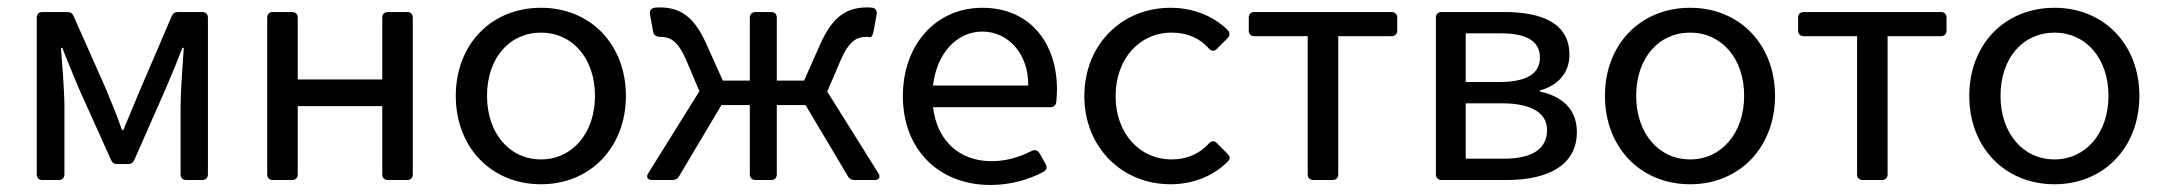

<svg xmlns="http://www.w3.org/2000/svg" viewBox="-20 -495 5940 528"><path d="M81.1 -446.3V-15.6C81.1 -5.9 86.9 0 96.7 0H141.6C151.4 0 157.2 -5.9 157.2 -15.6V-201.2C157.2 -243.2 151.4 -316.4 147.5 -363.3H151.4C165 -327.1 182.6 -287.1 196.3 -252.9L285.2 -55.7C289.1 -46.9 293.9 -43.9 302.7 -43.9H332C340.8 -43.9 345.7 -46.9 349.6 -55.7L436.5 -252.9C451.2 -287.1 467.8 -327.1 481.4 -363.3H485.4C482.4 -316.4 476.6 -243.2 476.6 -201.2V-15.6C476.6 -5.9 482.4 0 492.2 0H536.1C545.9 0 551.8 -5.9 551.8 -15.6V-446.3C551.8 -456.1 545.9 -461.9 536.1 -461.9H469.7C460.9 -461.9 455.1 -458 452.1 -450.2L366.2 -250L319.3 -137.7H315.4C302.7 -174.8 287.1 -211.9 271.5 -250L182.6 -450.2C178.7 -459 173.8 -461.9 165 -461.9H96.7C86.9 -461.9 81.1 -456.1 81.1 -446.3Z M714.8 -446.3V-15.6C714.8 -5.9 720.7 0 730.5 0H783.2C793 0 798.8 -5.9 798.8 -15.6V-203.1H1031.2V-15.6C1031.2 -5.9 1037.1 0 1046.9 0H1099.6C1109.4 0 1115.2 -5.9 1115.2 -15.6V-446.3C1115.2 -456.1 1109.4 -461.9 1099.6 -461.9H1046.9C1037.1 -461.9 1031.2 -456.1 1031.2 -446.3V-276.4H798.8V-446.3C798.8 -456.1 793 -461.9 783.2 -461.9H730.5C720.7 -461.9 714.8 -456.1 714.8 -446.3Z M1467.8 11.7C1603.5 11.7 1701.2 -89.8 1701.2 -231.4C1701.2 -373 1603.5 -473.6 1467.8 -473.6C1331.1 -473.6 1233.4 -373 1233.4 -231.4C1233.4 -89.8 1331.1 11.7 1467.8 11.7ZM1467.8 -56.6C1380.9 -56.6 1319.3 -128.9 1319.3 -231.4C1319.3 -335 1380.9 -405.3 1467.8 -405.3C1553.7 -405.3 1616.2 -335 1616.2 -231.4C1616.2 -128.9 1553.7 -56.6 1467.8 -56.6Z M2254.9 -243.2 2293 -332C2316.4 -384.8 2337.9 -393.6 2363.3 -393.6C2366.2 -393.6 2369.1 -393.6 2371.1 -392.6C2376 -392.6 2379.9 -396.5 2381.8 -406.2L2390.6 -454.1C2392.6 -462.9 2389.6 -471.7 2379.9 -473.6C2375 -474.6 2370.1 -474.6 2365.2 -474.6C2311.5 -474.6 2271.5 -453.1 2236.3 -375L2191.4 -273.4H2116.2V-446.3C2116.2 -456.1 2110.4 -461.9 2100.6 -461.9H2057.6C2047.9 -461.9 2042 -456.1 2042 -446.3V-273.4H1967.8L1921.9 -375C1887.7 -453.1 1846.7 -474.6 1793.9 -474.6C1789.1 -474.6 1784.2 -474.6 1779.3 -473.6C1769.5 -471.7 1765.6 -463.9 1767.6 -455.1L1776.4 -406.2C1778.3 -396.5 1789.1 -393.6 1793.9 -393.6C1794.9 -393.6 1794.9 -393.6 1795.9 -393.6C1821.3 -393.6 1842.8 -384.8 1866.2 -332L1903.3 -244.1L1762.7 -18.6C1755.9 -7.8 1760.7 0 1773.4 0H1829.1C1836.9 0 1843.8 -2.9 1847.7 -10.7L1963.9 -206.1H2042V-15.6C2042 -5.9 2047.9 0 2057.6 0H2100.6C2110.4 0 2116.2 -5.9 2116.2 -15.6V-206.1H2195.3L2311.5 -10.7C2315.4 -2.9 2322.3 0 2330.1 0H2384.8C2397.5 0 2402.3 -7.8 2395.5 -18.6Z M2886.7 -249C2886.7 -378.9 2810.5 -473.6 2681.6 -473.6C2552.7 -473.6 2462.9 -371.1 2462.9 -230.5C2462.9 -85 2560.5 13.7 2704.1 13.7C2758.8 13.7 2809.6 -1 2849.6 -22.5C2858.4 -27.3 2860.4 -35.2 2855.5 -43.9L2838.9 -73.2C2834 -82 2826.2 -84 2817.4 -80.1C2776.4 -59.6 2742.2 -51.8 2706.1 -51.8C2618.2 -51.8 2556.6 -108.4 2545.9 -200.2H2868.2C2877 -200.2 2883.8 -205.1 2884.8 -214.8C2885.7 -226.6 2886.7 -238.3 2886.7 -249ZM2807.6 -259.8H2545.9C2555.7 -348.6 2611.3 -408.2 2681.6 -408.2C2752 -408.2 2808.6 -347.7 2807.6 -259.8Z M3199.2 11.7C3261.7 11.7 3318.4 -11.7 3357.4 -51.8C3363.3 -57.6 3363.3 -64.5 3355.5 -72.3L3326.2 -101.6C3319.3 -108.4 3311.5 -108.4 3304.7 -100.6C3279.3 -72.3 3244.1 -56.6 3202.1 -56.6C3113.3 -56.6 3047.9 -128.9 3047.9 -230.5C3047.9 -333 3113.3 -405.3 3202.1 -405.3C3245.1 -405.3 3280.3 -389.6 3304.7 -361.3C3311.5 -353.5 3319.3 -353.5 3326.2 -360.4L3355.5 -389.6C3362.3 -396.5 3363.3 -404.3 3356.4 -412.1C3317.4 -451.2 3260.7 -473.6 3199.2 -473.6C3063.5 -473.6 2961.9 -371.1 2961.9 -230.5C2961.9 -91.8 3063.5 11.7 3199.2 11.7Z M3576.2 -395.5V-15.6C3576.2 -5.9 3582 0 3591.8 0H3644.5C3654.3 0 3660.2 -5.9 3660.2 -15.6V-395.5H3806.6C3816.4 -395.5 3822.3 -401.4 3822.3 -411.1V-446.3C3822.3 -456.1 3816.4 -461.9 3806.6 -461.9H3429.7C3419.9 -461.9 3414.1 -456.1 3414.1 -446.3V-411.1C3414.1 -401.4 3419.9 -395.5 3429.7 -395.5Z M3928.7 -446.3V-15.6C3928.7 -5.9 3934.6 0 3944.3 0H4124C4237.3 0 4316.4 -41 4316.4 -131.8C4316.4 -199.2 4270.5 -231.4 4214.8 -243.2V-246.1C4265.6 -260.7 4295.9 -294.9 4295.9 -344.7C4295.9 -429.7 4222.7 -461.9 4117.2 -461.9H3944.3C3934.6 -461.9 3928.7 -456.1 3928.7 -446.3ZM4102.5 -269.5H4010.7V-403.3H4108.4C4182.6 -403.3 4214.8 -378.9 4214.8 -336.9C4214.8 -294.9 4182.6 -269.5 4102.5 -269.5ZM4115.2 -58.6H4010.7V-210.9H4110.4C4192.4 -210.9 4234.4 -183.6 4234.4 -137.7C4234.4 -86.9 4196.3 -58.6 4115.2 -58.6Z M4627.9 11.7C4763.7 11.7 4861.3 -89.8 4861.3 -231.4C4861.3 -373 4763.7 -473.6 4627.9 -473.6C4491.2 -473.6 4393.6 -373 4393.6 -231.4C4393.6 -89.8 4491.2 11.7 4627.9 11.7ZM4627.9 -56.6C4541 -56.6 4479.5 -128.9 4479.5 -231.4C4479.5 -335 4541 -405.3 4627.9 -405.3C4713.9 -405.3 4776.4 -335 4776.4 -231.4C4776.4 -128.9 4713.9 -56.6 4627.9 -56.6Z M5086.9 -395.5V-15.6C5086.9 -5.9 5092.8 0 5102.5 0H5155.3C5165 0 5170.9 -5.9 5170.9 -15.6V-395.5H5317.4C5327.1 -395.5 5333 -401.4 5333 -411.1V-446.3C5333 -456.1 5327.1 -461.9 5317.4 -461.9H4940.4C4930.7 -461.9 4924.8 -456.1 4924.8 -446.3V-411.1C4924.8 -401.4 4930.7 -395.5 4940.4 -395.5Z M5629.9 11.7C5765.6 11.7 5863.3 -89.8 5863.3 -231.4C5863.3 -373 5765.6 -473.6 5629.9 -473.6C5493.2 -473.6 5395.5 -373 5395.5 -231.4C5395.5 -89.8 5493.2 11.7 5629.9 11.7ZM5629.9 -56.6C5543 -56.6 5481.4 -128.9 5481.4 -231.4C5481.4 -335 5543 -405.3 5629.9 -405.3C5715.8 -405.3 5778.3 -335 5778.3 -231.4C5778.3 -128.9 5715.8 -56.6 5629.9 -56.6Z"/></svg>

Font: Ed Sans Neue
Style: Regular
Weight: 400
Designer: Stephen Hutchings
Version: Version 1.004;PS 001.004;hotconv 1.0.88;makeotf.lib2.5.64775